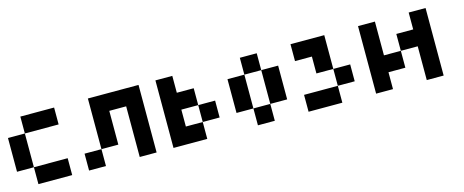

<svg xmlns="http://www.w3.org/2000/svg" viewBox="-34 -937 3318 1373"><g transform="rotate(-15 1625.0 -250.0)"><path d="M125 -375V-500H375V-375ZM125 -125H0V-375H125ZM125 0V-125H375V0Z M750 -125H625V-500H1000V0H875V-375H750ZM625 -125V0H500V-125Z M1250 -125H1375V0H1125V-500H1250V-375H1375V-250H1250ZM1375 -125V-250H1500V-125Z M1750 -375V-500H1875V-375ZM1750 -125H1625V-375H1750ZM2000 -125H1875V-375H2000ZM1875 -125V0H1750V-125Z M2125 -375V-500H2375V-250H2250V-375ZM2500 -125H2375V-250H2500ZM2375 -125V0H2125V-125Z M2750 -125V0H2625V-500H2750V-250H2875V-125ZM3125 0H3000V-250H2875V-375H3000V-500H3125Z"/></g></svg>

Font: Tiny5
Style: Regular
Weight: 400
Designer: Stefan Schmidt
Foundry: Made with Bits'n'Picas by Kreative Software
Version: Version 1.002; ttfautohint (v1.8.4.7-5d5b)